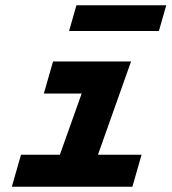

<svg xmlns="http://www.w3.org/2000/svg" viewBox="-20 -711 654 731"><path d="M25 0 60 -122H208L291 -355H147L182 -477H479L353 -122H519L484 0ZM585 -593H243L271 -691H613Z"/></svg>

Font: Intel One Mono
Style: Bold Italic
Weight: 700
Italic angle: -16°
Monospace: yes
Designer: Fred Shallcrass
Foundry: Frere-Jones Type LLC
Version: Version 1.400;hotconv 1.1.0;makeotfexe 2.6.0;FJTRelease1.4